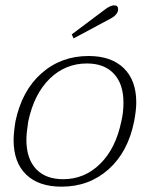

<svg xmlns="http://www.w3.org/2000/svg" viewBox="-20 -690 543 720"><path d="M249 -561 373 -654Q394 -670 408 -670Q423 -670 423 -655Q423 -646 416 -637Q409 -628 396 -621L256 -546ZM31 -165Q31 -191 38 -235Q62 -350 135.5 -415Q209 -480 312 -480Q397 -480 444 -434.5Q491 -389 491 -306Q491 -277 483 -235Q460 -120 387 -55Q314 10 211 10Q125 10 78 -35.5Q31 -81 31 -165ZM435 -235Q443 -268 443 -305Q443 -375 407 -413.5Q371 -452 306 -452Q225 -452 166.5 -395Q108 -338 86 -235Q79 -191 79 -166Q79 -95 115 -56.5Q151 -18 217 -18Q297 -18 355.5 -75.5Q414 -133 435 -235Z"/></svg>

Font: Taviraj ExtraLight
Style: Italic
Weight: 275
Italic angle: -12°
Designer: Katatrad Team
Foundry: CadsonDemak
Version: Version 1.001